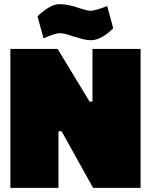

<svg xmlns="http://www.w3.org/2000/svg" viewBox="-20 -906 728 926"><path d="M30 -670H258L412 -416H426V-670H658V0H429L277 -273H262V0H30ZM328 -732Q323 -734 303 -740Q283 -746 270 -746Q256 -746 232.5 -738Q209 -730 190 -721L161 -827Q182 -849 211.5 -867.5Q241 -886 268 -886Q309 -886 368 -865Q403 -854 415 -854Q428 -854 452 -861Q476 -868 497 -877L526 -770Q506 -748 476 -730Q446 -712 419 -712Q400 -712 380.5 -717Q361 -722 328 -732Z"/></svg>

Font: Cairo Black
Style: Regular
Weight: 900
Designer: Mohamed Gaber, Accademia di Belle Arti di Urbino and others
Foundry: Kief Type Foundry, Accademia di Belle Arti di Urbino and others
Version: Version 3.011